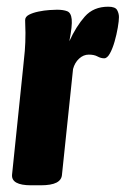

<svg xmlns="http://www.w3.org/2000/svg" viewBox="-20 -551 375 573"><path d="M73 2Q13 2 16 -30L49 -349Q52 -375 54 -399Q56 -423 56 -453Q56 -462 55.5 -471Q55 -480 55 -491Q55 -501 66.5 -507Q78 -513 95 -516.5Q112 -520 127.5 -521Q143 -522 150 -522Q169 -522 180.5 -517.5Q192 -513 194 -493.5Q196 -474 187 -428Q207 -472 233 -501.5Q259 -531 303 -531Q324 -531 329.5 -521Q335 -511 335 -500Q335 -489 331.5 -468.5Q328 -448 322 -427Q316 -406 308 -391.5Q300 -377 291 -377Q281 -377 271 -382.5Q261 -388 245 -388Q229 -388 216 -376Q203 -364 198 -345L165 -30Q164 -14 148.5 -6Q133 2 101 2Z"/></svg>

Font: Asap Condensed
Style: Bold Italic
Weight: 700
Width: 3
Italic angle: -6°
Designer: Pablo Cosgaya
Foundry: Omnibus-Type
Version: Version 3.001; ttfautohint (v1.8.4.7-5d5b)